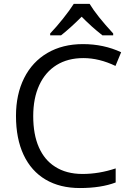

<svg xmlns="http://www.w3.org/2000/svg" viewBox="-20 -949 666 979"><path d="M61.5 -357.9Q61.5 -467.8 103 -550.8Q144.5 -633.8 222.2 -679.2Q299.3 -724.1 402.8 -724.1Q508.8 -724.1 597.7 -682.6L568.8 -612.8Q485.8 -652.8 404.8 -652.8Q325.7 -652.8 268.3 -617.2Q210.9 -581.5 180.2 -514.9Q149.4 -448.2 149.4 -356.9Q149.4 -263.2 178.2 -198Q207 -132.8 260.7 -99.1Q317.9 -62 400.9 -62Q484.9 -62 569.8 -90.3V-18.6Q495.1 9.8 387.2 9.8Q285.6 9.8 212.4 -33.4Q139.2 -76.7 100.3 -159.4Q61.5 -242.2 61.5 -357.9ZM356 -929.2H437Q473.6 -868.7 557.1 -778.3V-769H502Q468.8 -795.4 447.3 -814.9Q413.1 -846.2 396.5 -863.8Q372.1 -839.4 343.8 -813.5Q309.6 -782.7 291.5 -769H235.8V-778.3Q267.1 -811 301.8 -854.5Q336.4 -897.9 356 -929.2Z"/></svg>

Font: Viking Open Sans
Style: Regular
Weight: 400
Foundry: Ascender Corporation
Version: Version 2.001